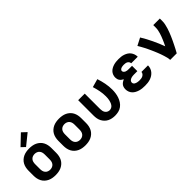

<svg xmlns="http://www.w3.org/2000/svg" viewBox="135 -1748 2730 2730"><g transform="rotate(-45 1500.0 -382.5)"><path d="M300 8Q270 8 240 3Q210 -2 183 -14.5Q156 -27 133.5 -47.5Q111 -68 97 -94.5Q83 -121 77 -150.5Q71 -180 71 -210V-310Q71 -340 77 -369.5Q83 -399 97 -425.5Q111 -452 133.5 -472.5Q156 -493 183 -505.5Q210 -518 240 -523Q270 -528 300 -528Q330 -528 360 -523Q390 -518 417 -505.5Q444 -493 466.5 -472.5Q489 -452 503 -425.5Q517 -399 523 -369.5Q529 -340 529 -310V-210Q529 -180 523 -150.5Q517 -121 503 -94.5Q489 -68 466.5 -47.5Q444 -27 417 -14.5Q390 -2 360 3Q330 8 300 8ZM300 -102Q321 -102 340.5 -109.5Q360 -117 373.5 -133Q387 -149 392 -169Q397 -189 397 -210V-310Q397 -331 392 -351Q387 -371 373.5 -387Q360 -403 340.5 -410.5Q321 -418 300 -418Q279 -418 259.5 -410.5Q240 -403 226.5 -387Q213 -371 208 -351Q203 -331 203 -310V-210Q203 -189 208 -169Q213 -149 226.5 -133Q240 -117 259.5 -109.5Q279 -102 300 -102ZM284 -573 227 -627 380 -773 450 -707Z M900 8Q870 8 840 3Q810 -2 783 -14.5Q756 -27 733.5 -47.5Q711 -68 697 -94.5Q683 -121 677 -150.5Q671 -180 671 -210V-310Q671 -340 677 -369.5Q683 -399 697 -425.5Q711 -452 733.5 -472.5Q756 -493 783 -505.5Q810 -518 840 -523Q870 -528 900 -528Q930 -528 960 -523Q990 -518 1017 -505.5Q1044 -493 1066.5 -472.5Q1089 -452 1103 -425.5Q1117 -399 1123 -369.5Q1129 -340 1129 -310V-210Q1129 -180 1123 -150.5Q1117 -121 1103 -94.5Q1089 -68 1066.5 -47.5Q1044 -27 1017 -14.5Q990 -2 960 3Q930 8 900 8ZM900 -102Q921 -102 940.5 -109.5Q960 -117 973.5 -133Q987 -149 992 -169Q997 -189 997 -210V-310Q997 -331 992 -351Q987 -371 973.5 -387Q960 -403 940.5 -410.5Q921 -418 900 -418Q879 -418 859.5 -410.5Q840 -403 826.5 -387Q813 -371 808 -351Q803 -331 803 -310V-210Q803 -189 808 -169Q813 -149 826.5 -133Q840 -117 859.5 -109.5Q879 -102 900 -102Z M1496 8Q1467 8 1438 2.5Q1409 -3 1383 -16Q1357 -29 1336.5 -50Q1316 -71 1302.5 -97Q1289 -123 1284 -152Q1279 -181 1279 -210V-520H1411V-210Q1411 -191 1415 -171.5Q1419 -152 1430 -136Q1441 -120 1458.5 -111Q1476 -102 1496 -102Q1515 -102 1532.5 -111Q1550 -120 1561 -135.5Q1572 -151 1579 -169Q1586 -187 1590 -205.5Q1594 -224 1595.5 -243Q1597 -262 1597 -281Q1597 -338 1586 -394Q1575 -450 1558 -504L1683 -539Q1704 -477 1716.5 -412.5Q1729 -348 1729 -282Q1729 -247 1724 -212Q1719 -177 1707.5 -144Q1696 -111 1676.5 -81Q1657 -51 1629 -30Q1601 -9 1566 -0.5Q1531 8 1496 8Z M2098 8Q2071 8 2044.5 5.5Q2018 3 1992 -4.5Q1966 -12 1942.5 -24.5Q1919 -37 1900.5 -56.5Q1882 -76 1872.5 -101.5Q1863 -127 1863 -154Q1863 -173 1868 -192.5Q1873 -212 1885 -227Q1897 -242 1913.5 -253Q1930 -264 1948 -272Q1933 -279 1919.5 -289.5Q1906 -300 1896.5 -313.5Q1887 -327 1883 -343.5Q1879 -360 1879 -376Q1879 -401 1888 -425Q1897 -449 1914 -467Q1931 -485 1953 -497Q1975 -509 1999 -516Q2023 -523 2047.5 -525.5Q2072 -528 2097 -528Q2123 -528 2148.5 -525Q2174 -522 2198.5 -513.5Q2223 -505 2245 -491Q2267 -477 2282.5 -456.5Q2298 -436 2306.5 -411Q2315 -386 2315 -360Q2315 -360 2315 -359.5Q2315 -359 2315 -358H2183Q2183 -358 2183 -358.5Q2183 -359 2183 -359Q2183 -373 2174.5 -386Q2166 -399 2153.5 -406Q2141 -413 2126.5 -415.5Q2112 -418 2097 -418Q2088 -418 2079.5 -417.5Q2071 -417 2062 -415.5Q2053 -414 2044.5 -411Q2036 -408 2028.5 -403.5Q2021 -399 2016 -391Q2011 -383 2011 -374Q2011 -360 2021 -349Q2031 -338 2044 -332.5Q2057 -327 2071.5 -325.5Q2086 -324 2100 -324H2166V-217H2100Q2089 -217 2077.5 -216Q2066 -215 2055 -213Q2044 -211 2033.5 -206.5Q2023 -202 2014 -195Q2005 -188 2000 -178Q1995 -168 1995 -157Q1995 -146 2000.5 -136.5Q2006 -127 2015 -121Q2024 -115 2034 -111.5Q2044 -108 2054.5 -106Q2065 -104 2076 -103Q2087 -102 2098 -102Q2114 -102 2131 -104.5Q2148 -107 2163 -115Q2178 -123 2188.5 -137Q2199 -151 2199 -168H2331Q2331 -168 2331 -168Q2331 -168 2331 -168Q2331 -140 2322 -114Q2313 -88 2295.5 -66.5Q2278 -45 2254.5 -30Q2231 -15 2205 -6.5Q2179 2 2152 5Q2125 8 2098 8Z M2609 0Q2609 -25 2602.5 -50Q2596 -75 2588.5 -99.5Q2581 -124 2572.5 -148Q2564 -172 2554.5 -195.5Q2545 -219 2535 -242.5Q2525 -266 2514.5 -289Q2504 -312 2493 -335Q2482 -358 2470 -381Q2458 -404 2445.5 -426Q2433 -448 2420 -470L2532 -528Q2557 -488 2579.5 -446Q2602 -404 2622.5 -361Q2643 -318 2661.5 -274.5Q2680 -231 2696 -187Q2707 -209 2717.5 -231.5Q2728 -254 2737.5 -277Q2747 -300 2756 -323Q2765 -346 2772 -370Q2779 -394 2784 -418.5Q2789 -443 2789 -468V-520H2921V-468Q2921 -436 2914 -405Q2907 -374 2898 -344Q2889 -314 2877.5 -284.5Q2866 -255 2853.5 -226Q2841 -197 2827.5 -168.5Q2814 -140 2800 -112Q2786 -84 2771.5 -56Q2757 -28 2741 0Z"/></g></svg>

Font: Iosevka SS04 XBd Ex
Style: Regular
Weight: 800
Width: 7
Monospace: yes
Designer: Belleve Invis
Foundry: Belleve Invis
Version: Version 19.0.0; ttfautohint (v1.8.4)